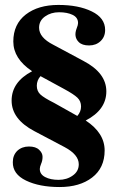

<svg xmlns="http://www.w3.org/2000/svg" viewBox="-20 -627 479 782"><path d="M240.2 -265.1 145 -316.9Q129.9 -299.8 129.9 -277.8Q129.9 -255.9 144.5 -242.2Q159.2 -228.5 200.2 -208L294.9 -154.8Q310.1 -171.9 310.1 -193.4Q310.1 -214.8 295.4 -229Q280.8 -243.2 240.2 -265.1ZM142.1 61Q142.1 83 164.1 94.2Q185.5 105.5 218.8 105.5Q252 105.5 276.4 87.9Q300.8 70.8 300.8 42Q300.8 2.9 243.2 -27.8L120.1 -92.8Q27.3 -141.6 27.3 -217.3Q27.3 -293 110.8 -336.9Q34.2 -387.7 34.2 -458Q34.2 -528.3 85 -567.9Q135.7 -606.9 217.8 -606.9Q299.8 -606.9 353.5 -580.6Q408.2 -554.2 408.2 -504.9Q408.2 -477.1 389.6 -459.5Q371.1 -441.9 342.8 -441.9Q314.5 -441.9 300.8 -455.6Q278.8 -477.1 292.5 -512.2Q297.9 -525.4 297.9 -533.2Q297.9 -555.7 275.9 -566.4Q253.9 -577.1 220.7 -577.1Q187.5 -577.1 163.6 -560.1Q139.2 -543 139.2 -514.2Q139.2 -474.1 196.8 -444.8L319.8 -378.9Q413.1 -330.1 413.1 -254.9Q413.1 -179.7 329.1 -136.2Q406.2 -85.4 406.2 -14.2Q406.2 57.1 355 96.2Q304.7 134.8 222.7 134.8Q140.6 134.8 85.9 108.4Q31.2 82 32.2 33.2Q32.2 5.4 50.3 -12.7Q69.3 -30.3 97.7 -30.3Q126 -30.3 139.6 -16.6Q153.3 -3.9 153.3 11.7Q153.3 27.3 147.5 40Q142.1 53.2 142.1 61Z"/></svg>

Font: Unna-Bold
Style: Bold
Weight: 700
Designer: Jorge de Buen U.
Foundry: Omnibus-Type
Version: Version 2.006;PS 002.006;hotconv 1.0.70;makeotf.lib2.5.58329